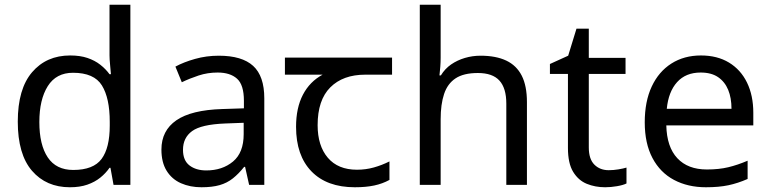

<svg xmlns="http://www.w3.org/2000/svg" viewBox="-20 -780 3249 810"><path d="M275 10Q175 10 115 -59.5Q55 -129 55 -267Q55 -405 115.5 -475.5Q176 -546 276 -546Q318 -546 349 -535.5Q380 -525 403 -507Q426 -489 442 -467H448Q447 -480 444.5 -505.5Q442 -531 442 -546V-760H530V0H459L446 -72H442Q426 -49 403 -30.5Q380 -12 348.5 -1Q317 10 275 10ZM289 -63Q374 -63 408.5 -109.5Q443 -156 443 -250V-266Q443 -366 410 -419.5Q377 -473 288 -473Q217 -473 181.5 -416.5Q146 -360 146 -265Q146 -169 181.5 -116Q217 -63 289 -63Z M903 -545Q1001 -545 1048 -502Q1095 -459 1095 -365V0H1031L1014 -76H1010Q987 -47 962.5 -27.5Q938 -8 906.5 1Q875 10 830 10Q782 10 743.5 -7Q705 -24 683 -59.5Q661 -95 661 -149Q661 -229 724 -272.5Q787 -316 918 -320L1009 -323V-355Q1009 -422 980 -448Q951 -474 898 -474Q856 -474 818 -461.5Q780 -449 747 -433L720 -499Q755 -518 803 -531.5Q851 -545 903 -545ZM929 -259Q829 -255 790.5 -227Q752 -199 752 -148Q752 -103 779.5 -82Q807 -61 850 -61Q918 -61 963 -98.5Q1008 -136 1008 -214V-262Z M1477 10Q1359 10 1294 -57Q1229 -124 1229 -245Q1229 -325 1258 -380.5Q1287 -436 1341 -465H1182V-537H1634V-465H1521Q1427 -465 1373.5 -411.5Q1320 -358 1320 -252Q1320 -165 1363 -114.5Q1406 -64 1486 -64Q1523 -64 1557 -73.5Q1591 -83 1623 -99V-21Q1594 -5 1559 2.5Q1524 10 1477 10Z M1839 -537Q1839 -518 1837.5 -498Q1836 -478 1834 -462H1840Q1857 -490 1883 -508Q1909 -526 1941 -535.5Q1973 -545 2007 -545Q2072 -545 2115.5 -524.5Q2159 -504 2181 -461Q2203 -418 2203 -349V0H2116V-343Q2116 -408 2087 -440Q2058 -472 1996 -472Q1936 -472 1902 -449.5Q1868 -427 1853.5 -383.5Q1839 -340 1839 -277V0H1751V-760H1839Z M2548 -62Q2568 -62 2589 -65.5Q2610 -69 2623 -73V-6Q2609 1 2583 5.5Q2557 10 2533 10Q2491 10 2455.5 -4.5Q2420 -19 2398 -55Q2376 -91 2376 -156V-468H2300V-510L2377 -545L2412 -659H2464V-536H2619V-468H2464V-158Q2464 -109 2487.5 -85.5Q2511 -62 2548 -62Z M2937 -546Q3006 -546 3055.5 -516Q3105 -486 3131.5 -431.5Q3158 -377 3158 -304V-251H2791Q2793 -160 2837.5 -112.5Q2882 -65 2962 -65Q3013 -65 3052.5 -74.5Q3092 -84 3134 -102V-25Q3093 -7 3053 1.5Q3013 10 2958 10Q2882 10 2823.5 -21Q2765 -52 2732.5 -113.5Q2700 -175 2700 -264Q2700 -352 2729.5 -415Q2759 -478 2812.5 -512Q2866 -546 2937 -546ZM2936 -474Q2873 -474 2836.5 -433.5Q2800 -393 2793 -321H3066Q3066 -367 3052 -401Q3038 -435 3009.5 -454.5Q2981 -474 2936 -474Z"/></svg>

Font: usinhala25
Style: Book
Weight: 400
Designer: Jelle Bosma - Monotype Design Team
Foundry: Monotype Imaging Inc.
Version: Version 2.003